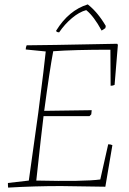

<svg xmlns="http://www.w3.org/2000/svg" viewBox="-20 -846 587 873"><path d="M249 -699Q237 -699 235 -706Q292 -799 379 -826Q424 -791 461 -728L459 -718L442 -707Q407 -772 372 -800Q341 -792 307.5 -764Q274 -736 249 -699ZM17 7Q16 2 16 -14L111 -25Q116 -58 154 -333Q183 -559 188 -612L97 -621Q97 -630 101 -640Q166 -640 513 -647L516 -642L501 -460Q493 -456 483 -456L482 -620Q316 -620 222 -613Q206 -529 181 -342L397 -345L395 -326L387 -318Q363 -318 320 -318Q277 -318 242.5 -318Q208 -318 178 -318Q169 -247 145 -25Q364 -20 436 -30L472 -190Q483 -190 491 -186L459 3Q261 0 257 0Q137 0 17 7Z"/></svg>

Font: Albura ExtraLight
Style: Italic
Weight: 156
Italic angle: -7°
Designer: Mercedes Jáuregui
Foundry: Omnibus-Type Team
Version: Version 1.000